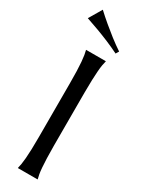

<svg xmlns="http://www.w3.org/2000/svg" viewBox="-240 -953 745 985"><g transform="rotate(30 132.5 -460.5)"><path d="M74.2 -2Q77.1 -12.2 79.6 -27.3Q82 -42.5 84 -64.9Q85.9 -87.4 86.9 -118.4Q87.9 -149.4 87.9 -190.9V-508.8Q87.9 -550.3 86.9 -581.3Q85.9 -612.3 84 -635Q82 -657.7 79.6 -672.9Q77.1 -688 74.2 -698.2V-700.2H190.9V-698.2Q188 -688 185.3 -672.9Q182.6 -657.7 180.9 -635Q179.2 -612.3 178 -581.3Q176.8 -550.3 176.8 -508.8V-190.9Q176.8 -149.4 178 -118.4Q179.2 -87.4 180.9 -64.9Q182.6 -42.5 185.3 -27.3Q188 -12.2 190.9 -2V0H74.2ZM45.4 -921.4Q73.2 -895.5 103.5 -870.1Q129.4 -848.1 161.4 -823.2Q193.4 -798.3 225.1 -777.3L214.4 -759.3Q197.3 -768.1 179.2 -776.1Q161.1 -784.2 142.8 -792Q124.5 -799.8 106.9 -806.6Q89.4 -813.5 73.7 -819.3Q36.1 -833 0.5 -845.2Z"/></g></svg>

Font: Marcellus
Style: Regular
Weight: 400
Designer: Astigmatic (AOETI)
Foundry: Astigmatic (AOETI)
Version: Version 1.000